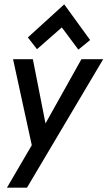

<svg xmlns="http://www.w3.org/2000/svg" viewBox="-20 -656 494 882"><path d="M12 0ZM126 11 12 206H104L454 -384H354L189 -89L131 -384H40ZM340 -428 394 -472 275 -636 108 -484 150 -430 264 -530Z"/></svg>

Font: Cambay Devanagari
Style: Bold Italic
Weight: 700
Designer: Pooja Saxena
Foundry: Pooja Saxena
Version: Version 1.005;PS 001.005;hotconv 1.0.70;makeotf.lib2.5.58329